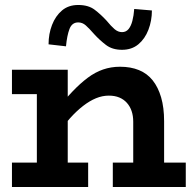

<svg xmlns="http://www.w3.org/2000/svg" viewBox="-20 -751 775 771"><path d="M515 0V-262Q515 -286 508.5 -305Q502 -324 489.5 -338Q477 -352 459 -359.5Q441 -367 417 -367Q391 -367 365.5 -356.5Q340 -346 313.5 -325.5Q287 -305 261 -276Q235 -247 207 -209V-308Q240 -351 271 -383.5Q302 -416 332 -438.5Q362 -461 394 -472Q426 -483 462 -483Q505 -483 538 -469.5Q571 -456 593 -428.5Q615 -401 627 -360Q639 -319 639 -264V0ZM28 0V-98H334V0ZM128 0V-471H252V0ZM28 -373V-471H224V-373ZM433 0V-98H726V0ZM470 -551Q431 -551 405.5 -570.5Q380 -590 359 -613Q338 -637 324.5 -649Q311 -661 294 -661Q269 -661 259 -634.5Q249 -608 245 -565L175 -573Q175 -615 189 -651Q203 -687 229 -709Q255 -731 294 -731Q335 -731 360 -712Q385 -693 408 -668Q426 -646 440 -634Q454 -622 470 -622Q486 -622 496 -634Q506 -646 511.5 -667Q517 -688 519 -715L590 -709Q590 -668 576 -631.5Q562 -595 535.5 -573Q509 -551 470 -551Z"/></svg>

Font: BioRhyme
Style: Bold
Weight: 700
Designer: Aoife Mooney
Foundry: Aoife Mooney Type
Version: Version 1.600;gftools[0.9.33]